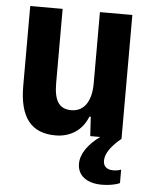

<svg xmlns="http://www.w3.org/2000/svg" viewBox="-53 -579 641 826"><g transform="rotate(5 267.5 -165.5)"><path d="M200 10C266 10 316 -24 339 -83H345L350 0H393C342 37 312 80 312 122C312 173 352 204 418 204C446 204 477 199 495 190V132C485 136 473 138 461 138C432 138 418 123 418 100C418 67 445 33 485 0V-535H345V-226C345 -155 317 -104 259 -104C207 -104 184 -137 184 -215V-535H44V-190C44 -54 96 10 200 10Z"/></g></svg>

Font: Mona Sans SemiCondensed
Style: Bold
Weight: 700
Width: 4
Designer: Deni Anggara
Foundry: GitHub
Version: Version 2.000